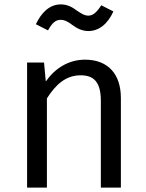

<svg xmlns="http://www.w3.org/2000/svg" viewBox="-20 -852 665 872"><path d="M256 -762C274 -762 291 -752 308 -739C327 -725 351 -711 381 -711C428 -711 468 -741 495 -800L440 -828C419 -796 403 -781 381 -781C363 -781 347 -792 329 -804C309 -819 287 -832 256 -832C204 -832 167 -793 143 -742L198 -714C216 -746 231 -762 256 -762ZM366 -581C291 -581 229 -541 188 -482L180 -568H103V0H193V-405C233 -468 279 -510 346 -510C404 -510 438 -482 438 -394V0H529V-407C529 -515 471 -581 366 -581Z"/></svg>

Font: Glow Sans SC Normal Book
Style: Regular
Weight: 500
Designer: Ryoko NISHIZUKA (kana, bopomofo & ideographs); Paul D. Hunt (Latin, Greek & Cyrillic); Sandoll Communications, Soo-young
Version: Version 0.93